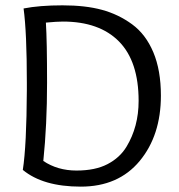

<svg xmlns="http://www.w3.org/2000/svg" viewBox="-20 -693 675 723"><path d="M65.9 -53.2Q80.1 -144 81.1 -354V-382.3Q81.1 -570.8 68.8 -661.1Q128.9 -672.9 215.3 -672.9Q301.8 -672.9 363.8 -656Q425.8 -639.2 477.3 -601.6Q528.8 -564 557.4 -496.1Q585.9 -428.2 585.9 -333Q585.9 -183.1 505.9 -86.7Q425.8 9.8 284.2 9.8Q142.1 9.8 65.9 -53.2ZM152.8 -607.9Q157.2 -539.1 157.2 -381.3Q157.2 -223.1 143.1 -86.9Q196.8 -50.8 268.1 -50.8Q338.9 -50.8 385 -75Q431.2 -99.1 456.1 -140.1Q502 -215.8 502 -313Q502 -461.9 428 -536.9Q354 -611.8 216.8 -611.8Q194.8 -611.8 152.8 -607.9Z"/></svg>

Font: Sukar
Style: Regular
Weight: 400
Designer: Dario Muhafara - Ghiath Alsory
Foundry: Dario Muhafara - Ghiath Alsory
Version: Version 1.00 March 17, 2016, initial release